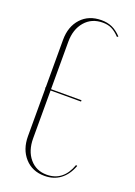

<svg xmlns="http://www.w3.org/2000/svg" viewBox="-138 -761 578 823"><g transform="rotate(20 151.0 -349.5)"><path d="M51 -347H50V-353H51V-569Q51 -630 85.5 -667.5Q120 -705 178 -705Q205 -705 226.5 -695.5Q248 -686 269 -664L264 -660Q245 -680 227.5 -688.5Q210 -697 187 -697Q136 -697 105.5 -661.5Q75 -626 75 -569V-353H214V-347H75V-129Q75 -72 104.5 -37Q134 -2 182 -2Q258 -2 287 -84L293 -82Q277 -39 247 -16.5Q217 6 175 6Q119 6 85 -32Q51 -70 51 -130Z"/></g></svg>

Font: Moniqa Thin Display
Style: Regular
Weight: 100
Designer: Rajesh Rajput
Foundry: Rajesh Rajput
Version: Version 1.000